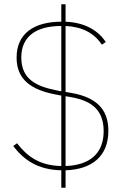

<svg xmlns="http://www.w3.org/2000/svg" viewBox="-20 -800 587 902"><path d="M288 82V0C412 -4 489 -66 489 -185C489 -265 456 -340 312 -364L288 -368V-678C368 -674 422 -644 459 -590L477 -603C441 -656 381 -694 288 -698V-780H268V-698C141 -698 58 -643 58 -530C58 -451 96 -384 237 -357L268 -351V-20C166 -22 108 -65 60 -127L42 -114C91 -50 157 -2 268 0V82ZM467 -184C467 -80 403 -24 288 -20V-348L306 -345C390 -331 467 -299 467 -184ZM80 -530C80 -629 150 -678 268 -678V-371L243 -376C155 -394 80 -425 80 -530Z"/></svg>

Font: IBM Plex Sans Thai Looped Thin
Style: Regular
Weight: 100
Designer: Mike Abbink, Paul van der Laan, Pieter van Rosmalen, Ben Mitchell, Mark Frömberg
Foundry: Bold Monday
Version: Version 1.1